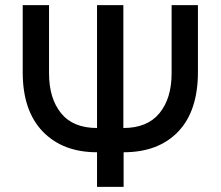

<svg xmlns="http://www.w3.org/2000/svg" viewBox="-20 -724 856 744"><path d="M458 -228V-704H356V-228Q263 -228 216.5 -285.5Q170 -343 170 -440V-704H68V-444Q68 -295 145.5 -214.5Q223 -134 356 -134V0H459V-134Q594 -134 670.5 -214Q747 -294 747 -445V-704H645V-440Q645 -343 598 -285.5Q551 -228 458 -228Z"/></svg>

Font: Geom
Style: Regular
Weight: 400
Version: Version 1.102